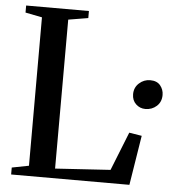

<svg xmlns="http://www.w3.org/2000/svg" viewBox="-53 -792 764 841"><g transform="rotate(5 329.0 -371.5)"><path d="M27 0V-30.5L101.5 -45V-697.5L28 -712V-743H304V-712L217 -697.5L216.5 -42.5L459 -58L526.5 -227.5L582 -218.5L547 0ZM587.5 -337Q563.5 -337 546 -353.5Q528.5 -370 528.5 -397Q528.5 -426.5 549.5 -445.5Q570.5 -464.5 598 -464.5Q628 -464.5 642.8 -446.2Q657.5 -428 657.5 -404.5Q657.5 -374 637 -355.5Q616.5 -337 587.5 -337Z"/></g></svg>

Font: Merriweather 96pt Medium
Style: Regular
Weight: 500
Version: Version 2.100